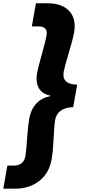

<svg xmlns="http://www.w3.org/2000/svg" viewBox="-35 -934 554 1165"><path d="M433.1 -419.9 409.2 -284.2Q313 -279.8 299.8 -207Q294.4 -178.2 290.3 -94.2Q286.1 -10.3 278.8 29.8Q264.2 115.7 203.9 163.3Q143.6 210.9 57.1 210.9H-15.1L9.8 70.8H47.9Q108.9 70.8 119.1 13.2Q123.5 -11.2 129.4 -93.3Q135.3 -175.3 142.1 -212.9Q163.6 -329.6 272 -351.1L272.9 -353Q220.7 -363.3 200.7 -399.2Q180.7 -435.1 189.9 -490.2Q196.3 -524.9 219.5 -607.2Q242.7 -689.5 247.1 -716.8Q252.4 -745.6 240.5 -759.8Q228.5 -773.9 196.8 -773.9H158.2L183.1 -914.1H254.9Q341.3 -914.1 385.5 -866.7Q429.7 -819.3 414.1 -733.9Q406.7 -694.3 381.6 -610.6Q356.4 -526.9 351.1 -497.1Q345.2 -460.9 364.7 -441.4Q384.3 -421.9 433.1 -419.9Z"/></svg>

Font: Poppins
Style: Bold Italic
Weight: 700
Italic angle: -10°
Designer: Ninad Kale (Devanagari), Jonny Pinhorn (Latin)
Foundry: Indian Type Foundry
Version: Version 3.200;PS 1.000;hotconv 16.6.54;makeotf.lib2.5.65590